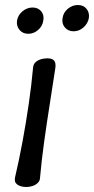

<svg xmlns="http://www.w3.org/2000/svg" viewBox="-20 -740 376 767"><path d="M85 7Q63 7 49.5 -2.5Q36 -12 40 -31Q56 -99 70 -174.5Q84 -250 95 -326Q106 -402 112 -469Q113 -482 120.5 -490Q128 -498 141 -502.5Q154 -507 169 -507Q189 -507 196.5 -497.5Q204 -488 201 -468Q191 -401 179 -325.5Q167 -250 156.5 -174.5Q146 -99 140 -31Q140 -19 132 -10.5Q124 -2 111.5 2.5Q99 7 85 7ZM93 -605Q71 -605 58 -620.5Q45 -636 48 -658Q52 -680 70 -695Q88 -710 110 -710Q132 -710 144.5 -695Q157 -680 153 -658Q150 -636 132.5 -620.5Q115 -605 93 -605ZM274 -615Q252 -615 239 -630.5Q226 -646 230 -668Q233 -690 251 -705Q269 -720 291 -720Q313 -720 325.5 -705Q338 -690 335 -668Q331 -646 313.5 -630.5Q296 -615 274 -615Z"/></svg>

Font: Winky Sans Light
Style: Italic
Weight: 300
Italic angle: -8.97852°
Designer: Simon Atzbach
Foundry: typofactur
Version: Version 1.205